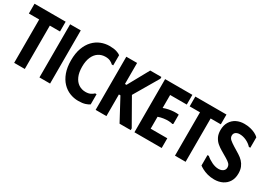

<svg xmlns="http://www.w3.org/2000/svg" viewBox="-6 -1444 3030 2190"><g transform="rotate(30 1509.0 -349.5)"><path d="M422 -700V-571H288V0H148V-571H12V-700Z M481 -700H621V0H481Z M695 -350Q695 -443 720 -511Q745 -579 787.5 -623.5Q830 -668 884 -689.5Q938 -711 996 -711Q1052 -711 1088.5 -699.5Q1125 -688 1141 -674V-540H1122Q1108 -555 1082 -568Q1056 -581 1018 -581Q966 -581 926 -554.5Q886 -528 863.5 -476.5Q841 -425 841 -350Q841 -275 863.5 -223.5Q886 -172 926 -145.5Q966 -119 1018 -119Q1056 -119 1082 -132Q1108 -145 1122 -160H1141V-26Q1125 -13 1088.5 -1Q1052 11 996 11Q938 11 884 -10.5Q830 -32 787.5 -76.5Q745 -121 720 -189Q695 -257 695 -350Z M1221 0V-700H1363V-423H1383L1536 -700H1683V-677L1494 -355L1683 -23V0H1536L1383 -285H1363V0Z M2091 -700V-572H1872V-401Q1903 -413 1937.5 -420Q1972 -427 2006 -429Q2040 -431 2069 -427V-304L2060 -298Q2037 -305 2006.5 -306Q1976 -307 1941 -302Q1906 -297 1872 -285V-128H2091V0H1732V-700Z M2540 -700V-571H2406V0H2266V-571H2130V-700Z M2995 -185Q2995 -123 2968.5 -79Q2942 -35 2895 -11.5Q2848 12 2787 12Q2739 12 2698 0.5Q2657 -11 2627.5 -27Q2598 -43 2584 -54V-191H2602Q2634 -162 2680.5 -139.5Q2727 -117 2770 -117Q2793 -117 2811.5 -124.5Q2830 -132 2841 -146Q2852 -160 2852 -180Q2852 -210 2834.5 -228.5Q2817 -247 2781 -268L2698 -317Q2667 -335 2637.5 -359.5Q2608 -384 2588.5 -421.5Q2569 -459 2569 -513Q2569 -577 2596.5 -621.5Q2624 -666 2669.5 -688.5Q2715 -711 2772 -711Q2816 -711 2852.5 -702Q2889 -693 2917.5 -678.5Q2946 -664 2965 -645V-508H2946Q2916 -541 2872.5 -561.5Q2829 -582 2784 -582Q2754 -582 2733 -567Q2712 -552 2712 -523Q2712 -494 2736 -473Q2760 -452 2799 -428L2882 -377Q2916 -356 2941 -329.5Q2966 -303 2980.5 -268Q2995 -233 2995 -185Z"/></g></svg>

Font: Phudu SemiBold
Style: Regular
Weight: 600
Version: Version 1.005;gftools[0.9.23]